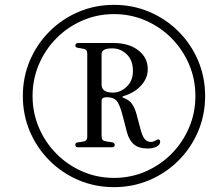

<svg xmlns="http://www.w3.org/2000/svg" viewBox="-20 -755 890 790"><path d="M449 15Q371 15 303 -14Q235 -43 183.5 -94.5Q132 -146 103 -214Q74 -282 74 -360Q74 -438 103 -506Q132 -574 183.5 -625.5Q235 -677 303 -706Q371 -735 449 -735Q527 -735 595 -706Q663 -677 714.5 -625.5Q766 -574 795 -506Q824 -438 824 -360Q824 -282 795 -214Q766 -146 714.5 -94.5Q663 -43 595 -14Q527 15 449 15ZM449 -23Q518 -23 579 -49.5Q640 -76 686 -122.5Q732 -169 758 -230Q784 -291 784 -360Q784 -429 758 -490Q732 -551 686 -597.5Q640 -644 579 -670.5Q518 -697 449 -697Q380 -697 319 -670.5Q258 -644 212 -597.5Q166 -551 140 -490Q114 -429 114 -360Q114 -291 140 -230Q166 -169 212 -122.5Q258 -76 319 -49.5Q380 -23 449 -23ZM588 -144Q551 -144 531 -161Q511 -178 502 -212L485 -278Q473 -325 460 -340Q447 -355 419 -355Q398 -355 398 -340V-197Q398 -184 402 -179.5Q406 -175 418 -173L439 -170Q447 -169 449.5 -165.5Q452 -162 452 -159Q452 -149 441 -149H300Q290 -149 290 -159Q290 -168 299 -169L314 -171Q329 -173 334 -177.5Q339 -182 339 -194V-532Q339 -545 334 -549.5Q329 -554 314 -556L302 -558Q290 -559 290 -568Q290 -578 303 -578H448Q510 -578 549 -548Q588 -518 588 -471Q588 -433 560.5 -403Q533 -373 489 -360Q478 -357 489 -352Q511 -344 523 -327.5Q535 -311 542 -284L558 -224Q566 -193 576 -182Q586 -171 602 -171Q611 -171 624 -179Q630 -183 634.5 -180.5Q639 -178 639 -172Q639 -159 624 -151.5Q609 -144 588 -144ZM444 -374Q476 -374 501.5 -398.5Q527 -423 527 -463Q527 -507 501.5 -531.5Q476 -556 442 -556Q398 -556 398 -533V-407Q398 -374 444 -374Z"/></svg>

Font: Instrument Serif
Style: Italic
Weight: 400
Italic angle: -13°
Designer: Rodrigo Fuenzalida
Foundry: fragTYPE
Version: Version 1.000; ttfautohint (v1.8.4.7-5d5b);gftools[0.9.27]